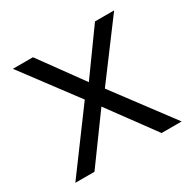

<svg xmlns="http://www.w3.org/2000/svg" viewBox="-117 -604 720 721"><g transform="rotate(-30 243.5 -244.0)"><path d="M13 0 200 -253 24 -488H111L246 -302L380 -488H463L286 -251L474 0H387L241 -199L96 0Z"/></g></svg>

Font: Red Hat Text VF
Style: Regular
Weight: 400
Designer: Pentagram, MCKL
Foundry: Pentagram, MCKL
Version: Version 1.023